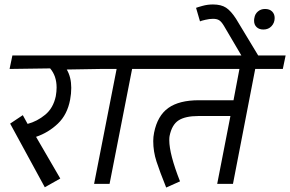

<svg xmlns="http://www.w3.org/2000/svg" viewBox="-20 -816 1288 852"><path d="M296.2 -426.2Q296.2 -400 291.2 -373.8Q278.8 -307.5 236.9 -267.5Q195 -227.5 140 -208.8L247.5 -23.8L178.8 15L25 -267.5L81.2 -305L102.5 -266.2Q145 -277.5 180.6 -306.9Q216.2 -336.2 227.5 -388.8Q231.2 -410 231.2 -427.5Q231.2 -478.8 202.5 -512.5L22.5 -510L35 -570H437.5L425 -510L276.2 -507.5Q296.2 -473.8 296.2 -426.2Z M466.2 0H397.5L497.5 -510H366.2L378.8 -570H705L692.5 -510H566.2Z M1013.8 0H943.8L1002.5 -301.2H861.2Q802.5 -301.2 772.5 -281.9Q742.5 -262.5 732.5 -212.5Q731.2 -206.2 731.2 -193.8Q731.2 -132.5 778.8 -11.2L717.5 16.2Q688.8 -55 674.4 -99.4Q660 -143.8 660 -190Q660 -208.8 663.8 -227.5Q678.8 -302.5 726.9 -336.9Q775 -371.2 862.5 -371.2H1016.2L1042.5 -510H633.8L646.2 -570H1247.5L1235 -510H1112.5Z M850 -546.2ZM973.8 -701.2Q962.5 -720 952.5 -726.2Q942.5 -732.5 925 -732.5Q910 -732.5 891.2 -728.1Q872.5 -723.8 867.5 -721.2L850 -781.2Q856.2 -783.8 878.8 -790Q901.2 -796.2 925 -796.2Q961.2 -796.2 983.1 -781.9Q1005 -767.5 1027.5 -732.5L1140 -546.2H1065ZM1107.5 -723.8Q1107.5 -732.5 1108.8 -736.2Q1111.2 -753.8 1124.4 -765Q1137.5 -776.2 1156.2 -776.2Q1176.2 -776.2 1187.5 -765Q1198.8 -753.8 1198.8 -736.2Q1198.8 -715 1185 -700Q1171.2 -685 1148.8 -685Q1130 -685 1118.8 -695.6Q1107.5 -706.2 1107.5 -723.8Z"/></svg>

Font: Cambay
Style: Italic
Weight: 400
Italic angle: -11°
Designer: Pooja Saxena
Foundry: Pooja Saxena
Version: Version 1.019;PS 001.019;hotconv 1.0.70;makeotf.lib2.5.58329